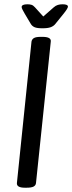

<svg xmlns="http://www.w3.org/2000/svg" viewBox="-20 -874 337 896"><path d="M96 2Q56 2 59 -21L127 -680Q129 -691 138.5 -696.5Q148 -702 170 -702H178Q220 -702 217 -680L148 -20Q147 -9 137 -3.5Q127 2 104 2ZM272 -854Q297 -854 297 -843Q297 -835 276 -809L238 -762Q230 -752 216.5 -747Q203 -742 178 -742Q153 -742 141.5 -747Q130 -752 124 -762L96 -809Q90 -819 85.5 -828Q81 -837 81 -841Q81 -854 108 -854Q119 -854 127 -851.5Q135 -849 143 -840L182 -797L231 -840Q240 -848 250 -851Q260 -854 272 -854Z"/></svg>

Font: Asap Condensed Condensed Regular
Style: Italic
Weight: 400
Width: 3
Italic angle: -6°
Designer: Pablo Cosgaya
Foundry: Omnibus-Type
Version: Version 3.001; ttfautohint (v1.8.4.7-5d5b)